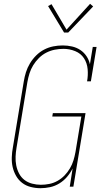

<svg xmlns="http://www.w3.org/2000/svg" viewBox="-20 -982 540 1010"><path d="M193 8Q167 8 141.5 1.5Q116 -5 96.5 -20Q77 -35 64.5 -57Q52 -79 46.5 -103.5Q41 -128 42 -155Q43 -182 48 -208L105 -553Q109 -578 116.5 -602Q124 -626 137.5 -648.5Q151 -671 170 -690Q189 -709 212 -721Q235 -733 260 -738Q285 -743 310 -743Q335 -743 359 -737.5Q383 -732 402.5 -719Q422 -706 435 -686.5Q448 -667 453 -644L468 -735H488L458 -554H438Q444 -586 441 -618.5Q438 -651 421.5 -676Q405 -701 375.5 -713Q346 -725 314 -725Q291 -725 268 -720.5Q245 -716 223.5 -705Q202 -694 184.5 -676.5Q167 -659 154.5 -638.5Q142 -618 135 -595.5Q128 -573 124 -550L67 -205Q63 -182 62 -158Q61 -134 65.5 -111.5Q70 -89 80.5 -69Q91 -49 108.5 -35.5Q126 -22 149 -16Q172 -10 195 -10Q217 -10 239.5 -14.5Q262 -19 282.5 -30.5Q303 -42 319.5 -59Q336 -76 348 -96.5Q360 -117 366.5 -138.5Q373 -160 377 -182L408 -369H255L258 -387H430L366 0H347L362 -96Q350 -72 332.5 -51.5Q315 -31 292 -17Q269 -3 243.5 2.5Q218 8 193 8ZM339 -811H317L233 -950L251 -960L330 -826L454 -962L470 -948Z"/></svg>

Font: Iosevka Slab Thin
Style: Italic
Weight: 100
Italic angle: -9°
Monospace: yes
Designer: Belleve Invis
Foundry: Belleve Invis
Version: Version 11.1.1; ttfautohint (v1.8.3)